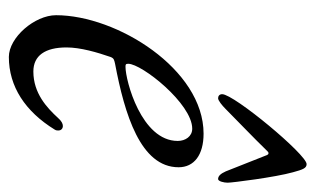

<svg xmlns="http://www.w3.org/2000/svg" viewBox="-156 -524 696 423"><g transform="rotate(90 191.5 -313.0)"><path d="M342 -641C321 -641 188 -481 188 -455C188 -449 192 -446 197 -446C202 -446 213 -455 220 -462C243 -485 283 -523 313 -554C315 -556 316 -557 318 -557C320 -557 321 -556 322 -554L358 -463C363 -452 368 -446 375 -446C380 -446 383 -459 383 -467C383 -477 371 -572 360 -611C354 -633 351 -641 342 -641ZM106 15C171 15 226 -21 266 -86C268 -89 268 -92 268 -94C268 -100 264 -104 258 -104C253 -104 247 -101 240 -93C218 -69 186 -39 138 -39C103 -39 85 -65 85 -112C85 -143 96 -180 106 -209C109 -217 113 -217 121 -219C232 -240 349 -275 349 -359C349 -393 322 -414 275 -414C133 -414 14 -223 14 -89C14 -42 63 15 106 15ZM128 -242C123 -242 121 -242 121 -248C121 -278 209 -389 264 -389C281 -389 291 -374 291 -357C291 -277 158 -242 128 -242Z"/></g></svg>

Font: EB Garamond
Style: Italic
Weight: 400
Italic angle: -17.2°
Designer: Georg Duffner and Octavio Pardo
Foundry: Georg Duffner
Version: Version 1.000;PS 001.000;hotconv 1.0.88;makeotf.lib2.5.64775